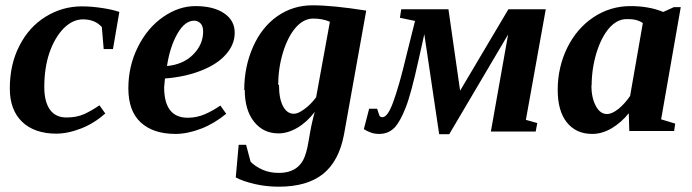

<svg xmlns="http://www.w3.org/2000/svg" viewBox="-20 -494 2611 724"><path d="M191 10H193Q110 10 63 -35Q17 -80 17 -160Q17 -251 53 -321Q89 -392 152 -431Q215 -470 289 -470Q324 -470 364 -464Q404 -458 430 -449L406 -309H371L364 -392Q338 -421 293 -421Q254 -421 220 -387Q186 -352 166 -294Q147 -237 147 -166Q147 -111 168 -81Q189 -51 231 -51Q269 -51 298 -64Q328 -78 355 -97L377 -66Q335 -29 287 -10Q236 10 191 10Z M865 -371V-370Q865 -326 832 -289Q800 -252 739 -228Q679 -204 602 -198Q601 -188 599 -165Q599 -50 688 -50Q723 -50 754 -64Q782 -76 811 -96L833 -65Q788 -28 739 -9Q687 11 642 11Q557 11 510 -33Q464 -76 464 -161Q464 -245 500 -317Q536 -389 595 -430Q654 -471 717 -471Q785 -471 825 -444Q865 -417 865 -371ZM610 -247V-245Q671 -251 708 -288Q746 -326 746 -375Q746 -396 736 -406Q726 -416 712 -416Q677 -416 649 -367Q621 -318 610 -247Z M1029 -173 1032 -175Q1032 -122 1047 -94Q1062 -65 1088 -65Q1104 -65 1127 -82Q1150 -98 1172 -127L1224 -412Q1196 -424 1161 -424Q1125 -424 1095 -390Q1065 -355 1047 -296Q1029 -236 1029 -173ZM903 -154 901 -155Q901 -242 934 -317Q967 -392 1026 -433Q1085 -474 1158 -474Q1235 -474 1361 -454L1277 14Q1258 114 1198 162Q1138 210 1031 210Q984 210 941 200Q894 189 869 175L880 52H908L925 116Q943 134 970 146Q997 158 1032 158Q1064 158 1087 146Q1110 134 1123 110Q1136 86 1144 36Q1155 -32 1167 -72Q1137 -33 1101 -12Q1065 9 1030 9Q973 9 938 -35Q903 -79 903 -154Z M2038 -459 1963 -42 2006 -30 2000 2H1831L1896 -364L1674 12H1636L1580 -365L1559 -271Q1530 -139 1510 -89Q1488 -33 1467 -12Q1444 11 1410 11Q1391 11 1376 5Q1361 -1 1352 -7L1372 -84H1402L1408 -66Q1410 -58 1413 -55Q1416 -52 1422 -52Q1442 -52 1463 -110Q1486 -173 1513 -287L1545 -415L1488 -427L1493 -459H1671L1715 -152L1897 -459Z M2473 -44 2526 -28 2522 0H2353L2351 -67Q2323 -32 2286 -10Q2250 11 2213 11Q2152 11 2117 -33Q2083 -76 2083 -155Q2083 -240 2119 -314Q2155 -387 2218 -429Q2281 -471 2358 -471Q2427 -471 2481 -449L2521 -467H2547ZM2211 -171 2210 -173Q2210 -125 2227 -94Q2243 -64 2269 -64Q2288 -64 2313 -84Q2336 -103 2356 -132L2404 -407Q2382 -423 2343 -422Q2307 -422 2277 -388Q2247 -353 2229 -294Q2211 -234 2211 -171Z"/></svg>

Font: Libra Serif Modern
Style: Bold Italic
Weight: 700
Italic angle: -12°
Designer: Stefan Peev, Context Ltd
Foundry: Stefan Peev, Context Ltd
Version: Version 1.000